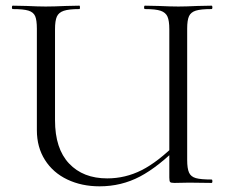

<svg xmlns="http://www.w3.org/2000/svg" viewBox="-20 -645 803 677"><path d="M491 -613Q488 -613 488 -619Q488 -625 491 -625L539 -624Q583 -622 609 -622Q635 -622 677 -624L726 -625Q729 -625 729 -619Q729 -613 726 -613Q688 -613 670.5 -607.5Q653 -602 646.5 -588Q640 -574 640 -544V-81Q640 -51 646.5 -36.5Q653 -22 670.5 -17Q688 -12 726 -12Q729 -12 729 -6Q729 0 726 0L647 -1L595 0Q583 0 580 -3Q577 -6 577 -19V-542Q577 -572 570.5 -586.5Q564 -601 546.5 -607Q529 -613 491 -613ZM331 12Q268 12 217.5 -12Q167 -36 138.5 -81Q110 -126 110 -186V-544Q110 -574 104 -588Q98 -602 80.5 -607.5Q63 -613 25 -613Q22 -613 22 -619Q22 -625 25 -625L74 -624Q116 -622 141 -622Q169 -622 213 -624L260 -625Q262 -625 262 -619Q262 -613 260 -613Q223 -613 205 -607Q187 -601 180.5 -586.5Q174 -572 174 -542V-221Q174 -121 223.5 -68.5Q273 -16 358 -16Q422 -16 479.5 -45Q537 -74 606 -143L616 -135Q539 -57 473.5 -22.5Q408 12 331 12Z"/></svg>

Font: Cormorant Infant
Style: Regular
Weight: 400
Designer: Christian Thalmann (Catharsis Fonts)
Foundry: Catharsis Fonts
Version: Version 4.000